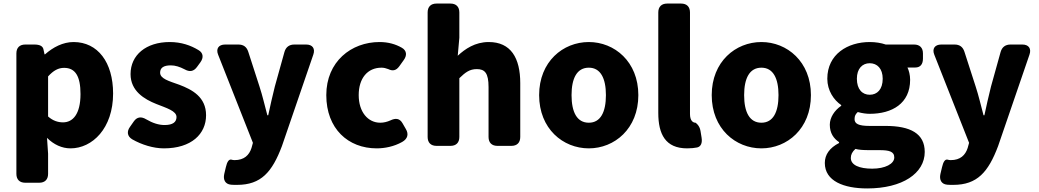

<svg xmlns="http://www.w3.org/2000/svg" viewBox="-20 -779 5833 1078"><path d="M72 -479V197C72 229 90 247 122 247H200C232 247 250 229 250 197V84L244 -5C282 33 328 54 376 54C498 54 615 -58 615 -254C615 -429 529 -543 393 -543C334 -543 278 -514 233 -474H230L224 -502C220 -521 202 -529 172 -529H122C90 -529 72 -511 72 -479ZM250 -125V-350C280 -383 307 -398 340 -398C403 -398 432 -351 432 -251C432 -137 388 -92 334 -92C307 -92 278 -100 250 -125Z M900 54C1055 54 1137 -27 1137 -132C1137 -235 1058 -276 987 -303C928 -324 879 -337 879 -371C879 -398 898 -412 939 -412C964 -412 989 -404 1016 -390C1044 -374 1067 -377 1086 -403L1105 -429C1124 -455 1122 -482 1094 -498C1051 -524 998 -543 933 -543C800 -543 713 -470 713 -363C713 -268 790 -222 858 -195C916 -172 971 -156 971 -122C971 -94 951 -77 904 -77C871 -77 837 -88 801 -109C773 -126 749 -123 731 -97L710 -67C691 -41 694 -14 722 3C776 34 842 54 900 54Z M1311 259C1446 259 1508 187 1563 41L1739 -472C1751 -506 1735 -529 1699 -529H1633C1604 -529 1585 -515 1577 -487L1523 -293C1510 -239 1497 -186 1486 -132H1481C1466 -188 1454 -241 1437 -293L1374 -488C1365 -516 1347 -529 1318 -529H1244C1207 -529 1191 -505 1205 -471L1400 23L1392 52C1379 92 1351 120 1297 120C1291 120 1284 119 1278 117C1265 115 1255 129 1248 160L1239 198C1232 230 1244 255 1277 258C1287 259 1298 259 1311 259Z M2095 54C2140 54 2192 44 2238 18C2270 0 2275 -27 2259 -54L2240 -87C2224 -115 2201 -117 2172 -103C2154 -95 2135 -90 2115 -90C2046 -90 1994 -150 1994 -245C1994 -339 2043 -399 2122 -399C2135 -399 2147 -396 2160 -391C2184 -379 2204 -382 2222 -407L2247 -442C2266 -468 2264 -495 2236 -511C2201 -531 2160 -543 2111 -543C1952 -543 1812 -433 1812 -245C1812 -56 1935 54 2095 54Z M2381 -709V-10C2381 22 2399 40 2431 40H2509C2541 40 2559 22 2559 -10V-340C2593 -373 2617 -391 2657 -391C2702 -391 2723 -369 2723 -290V-10C2723 22 2741 40 2773 40H2851C2883 40 2901 22 2901 -10V-312C2901 -454 2848 -543 2724 -543C2647 -543 2591 -504 2550 -466L2559 -567V-709C2559 -741 2541 -759 2509 -759H2431C2399 -759 2381 -741 2381 -709Z M3286 54C3430 54 3564 -56 3564 -245C3564 -433 3430 -543 3286 -543C3141 -543 3007 -433 3007 -245C3007 -56 3141 54 3286 54ZM3189 -245C3189 -339 3219 -399 3286 -399C3352 -399 3382 -339 3382 -245C3382 -150 3352 -90 3286 -90C3219 -90 3189 -150 3189 -245Z M3838 54C3860 54 3879 52 3894 49C3916 44 3924 23 3919 -7L3913 -44C3908 -76 3885 -90 3885 -90C3871 -90 3854 -101 3854 -139V-709C3854 -741 3836 -759 3804 -759H3726C3694 -759 3676 -741 3676 -709V-145C3676 -26 3716 54 3838 54Z M4255 54C4399 54 4533 -56 4533 -245C4533 -433 4399 -543 4255 -543C4110 -543 3976 -433 3976 -245C3976 -56 4110 54 4255 54ZM4158 -245C4158 -339 4188 -399 4255 -399C4321 -399 4351 -339 4351 -245C4351 -150 4321 -90 4255 -90C4188 -90 4158 -150 4158 -245Z M4849 279C5047 279 5172 194 5172 74C5172 -29 5092 -72 4952 -72H4862C4801 -72 4778 -84 4778 -110C4778 -130 4784 -138 4796 -150C4821 -143 4844 -140 4863 -140C4989 -140 5090 -198 5090 -331C5090 -358 5083 -384 5075 -400H5119C5147 -400 5162 -418 5162 -450V-479C5162 -511 5144 -529 5112 -529H4953C4927 -538 4896 -543 4863 -543C4740 -543 4625 -475 4625 -337C4625 -270 4662 -217 4703 -189V-185C4665 -159 4639 -119 4639 -79C4639 -31 4661 -1 4691 19V24C4638 51 4611 89 4611 136C4611 238 4718 279 4849 279ZM4757 108C4757 89 4765 73 4783 57C4801 62 4823 64 4864 64H4918C4971 64 5001 71 5001 105C5001 141 4950 168 4877 168C4805 168 4757 148 4757 108ZM4791 -337C4791 -394 4822 -424 4863 -424C4905 -424 4936 -394 4936 -337C4936 -277 4905 -247 4863 -247C4822 -247 4791 -277 4791 -337Z M5332 259C5467 259 5529 187 5584 41L5760 -472C5772 -506 5756 -529 5720 -529H5654C5625 -529 5606 -515 5598 -487L5544 -293C5531 -239 5518 -186 5507 -132H5502C5487 -188 5475 -241 5458 -293L5395 -488C5386 -516 5368 -529 5339 -529H5265C5228 -529 5212 -505 5226 -471L5421 23L5413 52C5400 92 5372 120 5318 120C5312 120 5305 119 5299 117C5286 115 5276 129 5269 160L5260 198C5253 230 5265 255 5298 258C5308 259 5319 259 5332 259Z"/></svg>

Font: コーポレート・ロゴ（ラウンド）ver3 Bold
Style: Regular
Weight: 700
Designer: [KANA_main] LOGOTYPE.JP [Source Han Sans] Ryoko NISHIZUKA 西塚涼子 (kana, bopomofo & ideographs); Paul D. Hunt (Latin, Greek
Version: Version 12.001;FEAKit 1.0